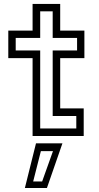

<svg xmlns="http://www.w3.org/2000/svg" viewBox="-20 -697 508 984"><path d="M147 0V-399H22.5V-540H147V-677H288.5V-540H412.5V-399H288.5V-141.5H409V0ZM186 -38.5H371V-102.5H250V-438.5H375V-502.5H250V-639H186V-502.5H60.5V-438.5H186ZM107.5 266.5 164.5 37.5H300L220.5 266.5ZM150 233H196L251.5 77.5H189.5Z"/></svg>

Font: Tourney
Style: Regular
Weight: 400
Designer: Tyler Finck
Foundry: Etcetera Type Co
Version: Version 1.015